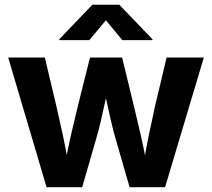

<svg xmlns="http://www.w3.org/2000/svg" viewBox="-20 -783 887 803"><path d="M174.8 0 14.2 -542.5H167.5L214.8 -343.3Q227.1 -288.6 241.2 -225.3Q255.4 -162.1 267.6 -87.4H250.5Q263.2 -161.1 278.3 -224.6Q293.5 -288.1 306.6 -343.3L356.4 -542.5H490.7L539.1 -343.3Q552.2 -288.1 567.1 -224.9Q582 -161.6 595.2 -87.4H578.6Q590.3 -161.1 603.8 -224.4Q617.2 -287.6 629.4 -343.3L676.8 -542.5H832.5L670.4 0H522L461.4 -210Q452.6 -241.2 443.8 -278.8Q435.1 -316.4 426.8 -355.5Q418.5 -394.5 409.7 -428.7H435.5Q427.7 -394.5 419.2 -355.5Q410.6 -316.4 402.1 -278.6Q393.6 -240.7 384.3 -210L323.7 0ZM353.5 -615.2H228V-618.7L366.2 -763.2H479L617.7 -618.7V-615.2H491.7L422.9 -698.2Z"/></svg>

Font: Inter 16pt
Style: Bold
Weight: 700
Version: Version 4.001;git-66647c0bb